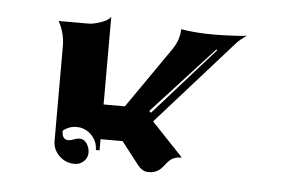

<svg xmlns="http://www.w3.org/2000/svg" viewBox="-36 -537 692 452"><g transform="rotate(5 310.0 -311.0)"><path d="M87.4 -468.8H158.2Q168.9 -468.8 186.2 -474.5Q203.4 -480.2 210 -489.3V-282.2H260.3L359.1 -424.6Q376.5 -449.5 376.5 -474.6Q411.9 -468.8 452.6 -468.8Q467 -468.8 493 -469.8Q519 -470.9 532.2 -472.7Q526.4 -469.2 519.4 -463.6Q512.5 -458 508.8 -453.9L329.6 -252.7L404.3 -173.8Q395.3 -173.8 388.5 -171.5Q381.8 -169.2 377.6 -165.6Q373.3 -162.1 369.8 -157.7Q366.2 -153.3 362.7 -148.9Q359.1 -144.5 354.9 -141Q350.6 -137.5 343.9 -135.1Q337.2 -132.8 328.1 -132.8Q314.5 -132.8 302.5 -148.2L262 -200.2H210V-173.8H201.2Q201.2 -194.3 186.5 -209.1Q171.9 -223.9 151.4 -223.9Q133.3 -223.9 119.4 -212.2Q119.4 -191.4 134.5 -191.2Q139.6 -191.2 147.3 -194.2Q155 -197.3 160.2 -197.3Q171.6 -197.3 178.1 -187.3Q184.6 -177.2 184.6 -166.3Q184.6 -154.1 175.7 -145.5Q166.7 -137 154.3 -137Q132.8 -137 117.7 -151.6Q102.5 -166.3 102.5 -187.5V-410.2Q102.5 -441.9 87.4 -468.8ZM318.4 -276.4 322.8 -272.5 465.3 -432.6 463.4 -434.6Z"/></g></svg>

Font: AgreloyInT3
Style: Medium
Weight: 400
Designer: gluk
Foundry: gluk
Version: Version 0.27